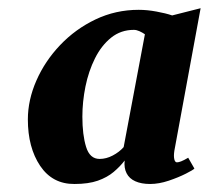

<svg xmlns="http://www.w3.org/2000/svg" viewBox="-20 -826 520 479"><path d="M415 -450Q413 -437 414.8 -429Q416.5 -421 421.5 -421Q425.5 -421 432 -423.5Q438.5 -426 449.5 -432.5L465 -405.5Q462 -402 443.8 -392.8Q425.5 -383.5 401 -375.2Q376.5 -367 354.5 -367Q332.5 -367 317.5 -373.8Q302.5 -380.5 295.8 -393.8Q289 -407 291 -425.5Q279.5 -410.5 263.5 -397Q247.5 -383.5 224 -375.2Q200.5 -367 166 -367Q111 -366.5 80.2 -412.2Q49.5 -458 49.5 -528Q49.5 -576.5 70.8 -625Q92 -673.5 130 -713.5Q168 -753.5 218.2 -777.5Q268.5 -801.5 326 -801.5Q347 -801.5 370.2 -797.2Q393.5 -793 409.5 -787.5L480.5 -805.5ZM341.5 -740.5Q335 -745 327.8 -748.2Q320.5 -751.5 314 -751.5Q281.5 -751.5 257.2 -732Q233 -712.5 217 -680.5Q201 -648.5 193.2 -610.2Q185.5 -572 185.5 -535Q185.5 -489.5 194.8 -459.5Q204 -429.5 228.5 -429.5Q245 -429.5 261.2 -438Q277.5 -446.5 288.5 -459Z"/></svg>

Font: Merriweather 24pt Black
Style: Italic
Weight: 900
Italic angle: -7.8°
Designer: Eben Sorkin
Foundry: Eben Sorkin
Version: Version 2.101